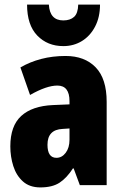

<svg xmlns="http://www.w3.org/2000/svg" viewBox="-20 -807 534 837"><path d="M266 -563Q349 -563 397 -513.5Q445 -464 445 -363V0H328L301 -73H298Q271 -31 239.5 -10.5Q208 10 156 10Q109 10 80 -16Q51 -42 38 -83Q25 -124 25 -169Q25 -258 72.5 -301.5Q120 -345 211 -349L283 -352V-366Q283 -434 230 -434Q183 -434 111 -393L69 -513Q110 -537 159.5 -550Q209 -563 266 -563ZM253 -245Q187 -242 187 -176Q187 -119 226 -119Q250 -119 266.5 -141Q283 -163 283 -198V-247ZM416 -787Q416 -732 394.5 -691Q373 -650 337 -628Q301 -606 256 -606Q187 -606 142.5 -652Q98 -698 98 -787H193Q197 -718 256 -718Q286 -718 303 -733.5Q320 -749 321 -787Z"/></svg>

Font: Noto Sans Thai Looped ExtraCondensed Black
Style: Regular
Weight: 900
Width: 2
Designer: Sasikarn Vongin, Ben Mitchell
Foundry: The Fontpad Ltd
Version: Version 1.001; ttfautohint (v1.8.4.7-5d5b)